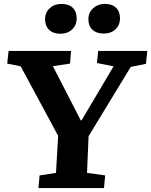

<svg xmlns="http://www.w3.org/2000/svg" viewBox="-20 -964 775 984"><path d="M394 -347H398L562 -624L477 -641L483 -703H735L728 -637L650 -621L434 -266L426 -78L519 -65L513 0H177L183 -65L267 -78L278 -268L86 -624L17 -638L24 -703H344L339 -638L251 -625ZM211 -865Q211 -900 235 -922Q259 -944 294 -944Q332 -944 352.5 -924.5Q373 -905 373 -870Q373 -835 349.5 -813Q326 -791 289 -791Q253 -791 232 -811Q211 -831 211 -865ZM433 -866Q433 -900 457.5 -922Q482 -944 517 -944Q554 -944 574.5 -924.5Q595 -905 595 -871Q595 -835 571.5 -813.5Q548 -792 512 -792Q475 -792 454 -811.5Q433 -831 433 -866Z"/></svg>

Font: Literata 18pt
Style: Bold Italic
Weight: 700
Italic angle: -2°
Designer: Latin by Veronika Burian and Jose Scaglione. Greek by Irene Vlachou. Cyrillic by Vera Evstafieva
Foundry: TypeTogether
Version: Version 3.103;gftools[0.9.29]